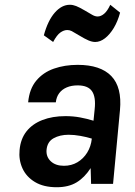

<svg xmlns="http://www.w3.org/2000/svg" viewBox="-20 -771 566 805"><path d="M217.8 14Q162.8 14 126.6 -7.8Q90.3 -29.6 74.1 -65.3Q58 -100.9 62.1 -142Q66.2 -188.6 91 -220.1Q115.8 -251.5 157.8 -267.8Q199.8 -284.1 254.5 -284.1Q286.7 -284.1 315.7 -278.7Q344.7 -273.3 372 -264.9L376.9 -313Q382.5 -364 365.8 -388.5Q349.1 -413 305.6 -413Q279.6 -413 259.9 -404.6Q240.1 -396.2 228.3 -380.4Q216.5 -364.6 214 -341.9H98Q103.2 -398.4 132.1 -432.9Q160.9 -467.5 206.2 -483.3Q251.5 -499.1 305.6 -499.1Q401.2 -499.1 446.6 -452.2Q492 -405.3 483 -308.9L454 0H361.9Q361.2 -16.6 361 -33.1Q360.9 -49.5 360 -66.1Q334.5 -26.5 301 -6.3Q267.4 14 217.8 14ZM248.1 -75.9Q279.4 -75.9 304.5 -90.6Q329.5 -105.4 345.5 -131.1Q361.5 -156.9 365 -189.9Q343.4 -196.6 317.1 -201.3Q290.8 -206 267.7 -206Q231.2 -206 204.6 -191.3Q178 -176.5 175.1 -142Q173 -113.5 193 -94.7Q213.1 -75.9 248.1 -75.9ZM202.8 -595 163.8 -622.9Q180.7 -685 209.7 -718Q238.6 -751 272.9 -751Q285.8 -751 299.4 -745.6Q313 -740.2 335.6 -727Q355.8 -715 367.2 -708.5Q378.7 -701.9 389.4 -701.9Q403 -701.9 416.5 -713.2Q430.1 -724.5 442.4 -751L483.5 -718Q473.7 -681.5 457 -653.7Q440.2 -626 420.1 -610.5Q400 -595 379.1 -595Q366.5 -595 351 -601.5Q335.5 -608 310.8 -623.1Q290 -635.9 280.9 -640.5Q271.9 -645.1 262 -645.1Q248 -645.1 233.3 -634.8Q218.5 -624.5 202.8 -595Z"/></svg>

Font: Karla
Style: Italic
Weight: 400
Italic angle: -8°
Designer: Jonathan Pinhorn
Version: Version 2.004;gftools[0.9.33]